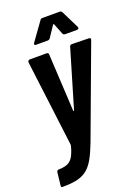

<svg xmlns="http://www.w3.org/2000/svg" viewBox="-174 -772 760 1042"><g transform="rotate(-20 205.5 -250.5)"><path d="M128 -575H195C201 -575 207 -578 210 -583L252 -646C254 -649 256 -649 258 -646L283 -583C285 -578 291 -575 297 -575H365C373 -575 378 -580 374 -589L323 -692C320 -697 316 -700 310 -700H210C204 -700 199 -698 196 -692L122 -589C116 -580 119 -575 128 -575ZM-4 199H1C138 199 171 160 223 28L418 -497C421 -506 417 -510 409 -510L312 -512C305 -512 300 -509 298 -501L200 -170C199 -166 195 -166 195 -170L177 -501C177 -509 172 -512 166 -512H70C62 -512 57 -508 57 -499L119 -3C118 -1 119 1 119 3C98 86 71 102 11 103C5 103 1 108 0 115L-8 187C-9 194 -7 199 -4 199Z"/></g></svg>

Font: Barlow Condensed SemiBold
Style: Italic
Weight: 600
Width: 3
Italic angle: -7°
Designer: Jeremy Tribby
Foundry: Tribby Type
Version: Version 1.422;hotconv 1.0.109;makeotfexe 2.5.65596